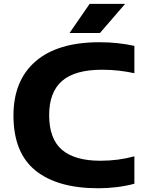

<svg xmlns="http://www.w3.org/2000/svg" viewBox="-20 -969 752 998"><path d="M490.5 9.5Q278 9.5 164 -83Q50 -175.5 50 -368.5Q50 -550.5 164.8 -650Q279.5 -749.5 497 -749.5Q593 -749.5 678.5 -730.5V-588.5Q639.5 -597 597.5 -601.8Q555.5 -606.5 510.5 -606.5Q369.5 -606.5 302.5 -548.2Q235.5 -490 235.5 -370.5Q235.5 -247.5 302 -190.5Q368.5 -133.5 501.5 -133.5Q549 -133.5 592.5 -139.2Q636 -145 678.5 -156.5V-14Q636 -2.5 588.2 3.5Q540.5 9.5 490.5 9.5ZM341.5 -797.5 446 -949H630.5L499.5 -797.5Z"/></svg>

Font: Encode Sans Exp
Style: Bold
Weight: 700
Width: 7
Designer: Multiple Designers
Foundry: Impallari Type
Version: Version 3.002; ttfautohint (v1.8.3) -l 8 -r 50 -G 200 -x 14 